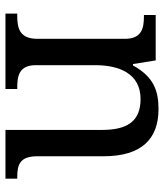

<svg xmlns="http://www.w3.org/2000/svg" viewBox="30 -616 586 685"><g transform="rotate(90 322.5 -273.0)"><path d="M28 0H297V-42H292C248 -42 212 -50 212 -109V-320C212 -406 242 -482 333 -482C414 -482 443 -432 443 -345V0H617V-42H612C567 -42 537 -51 537 -114V-350C537 -487 474 -546 369 -546C305 -546 254 -530 213 -455H208L195 -536H33V-494H38C82 -494 118 -485 118 -426V-114C118 -51 81 -42 36 -42H28Z"/></g></svg>

Font: Noto Fangsong KSS Rotated
Style: Regular
Weight: 400
Designer: LIU Zhao, ZHANG Congyu, Kushim JIANG
Foundry: Guyu Beijing Co. Ltd.
Version: Version 1.000;November 16, 2022;FontCreator 11.5.0.2427 64-b